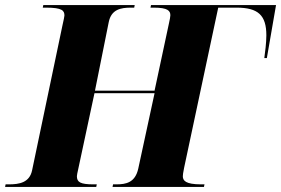

<svg xmlns="http://www.w3.org/2000/svg" viewBox="-45 -734 1104 754"><path d="M-25 0H333L335 -10H322C270 -10 257 -19 257 -42C257 -46 259 -56 262 -69L326 -368H562L498 -72C486 -17 450 -10 412 -10H399L397 0H756L758 -10H745C683 -10 673 -25 673 -42C673 -46 674 -56 678 -75L812 -704H884C969 -704 1001 -674 1001 -595C1001 -567 996 -527 993 -506H1003L1039 -714H548L546 -704H559C615 -704 624 -691 624 -674C624 -669 622 -658 618 -640L562 -378H328L382 -647C392 -697 429 -704 469 -704H482L484 -714H125L123 -704H136C200 -704 208 -692 208 -673C208 -670 205 -655 200 -633L81 -65C71 -17 31 -10 -10 -10H-23Z"/></svg>

Font: Noto Serif Display ExtraBold
Style: Italic
Weight: 800
Italic angle: -12°
Designer: Monotype Design Team
Foundry: Monotype Imaging Inc.
Version: Version 2.009